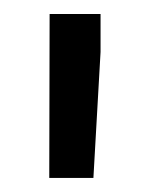

<svg xmlns="http://www.w3.org/2000/svg" viewBox="-20 -770 214 274"><path d="M123.5 -750H50.8L50.3 -516.1H113.3L123.5 -695.8Z"/></svg>

Font: Shabnam
Style: Regular
Weight: 400
Foundry: DejaVu fonts team - Redesigned by Saber Rastikerdar - Based on Vazir font
Version: Version 5.0.1